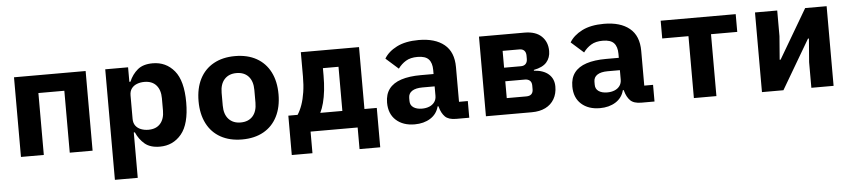

<svg xmlns="http://www.w3.org/2000/svg" viewBox="-43 -784 5486 1239"><g transform="rotate(-5 2700.0 -164.0)"><path d="M68 -516H532V0H384V-401H216V0H68Z M659 -516H807V-422H814Q834 -469 869.5 -498.5Q905 -528 967 -528Q1053 -528 1107 -463Q1161 -398 1161 -258Q1161 -118 1107 -53Q1053 12 967 12Q905 12 869.5 -18Q834 -48 814 -94H807V200H659ZM903 -103Q953 -103 980 -133.5Q1007 -164 1007 -218V-298Q1007 -352 980 -382.5Q953 -413 903 -413Q877 -413 855 -404.5Q833 -396 820 -378.5Q807 -361 807 -334V-182Q807 -155 820 -137.5Q833 -120 855 -111.5Q877 -103 903 -103Z M1500 12Q1420 12 1361.5 -20.5Q1303 -53 1272 -114Q1241 -175 1241 -258Q1241 -342 1272 -402.5Q1303 -463 1361.5 -495.5Q1420 -528 1500 -528Q1581 -528 1639 -495.5Q1697 -463 1728 -402.5Q1759 -342 1759 -258Q1759 -175 1728 -114Q1697 -53 1639 -20.5Q1581 12 1500 12ZM1500 -98Q1550 -98 1578 -129Q1606 -160 1606 -217V-299Q1606 -356 1578 -387Q1550 -418 1500 -418Q1451 -418 1422.5 -387Q1394 -356 1394 -299V-217Q1394 -160 1422.5 -129Q1451 -98 1500 -98Z M1810 -115H1870Q1887 -141 1899.5 -176.5Q1912 -212 1919 -257.5Q1926 -303 1926 -358V-516H2303V-115H2383V140H2249V0H1944V140H1810ZM2160 -115V-401H2059V-354Q2059 -302 2054 -257.5Q2049 -213 2039.5 -177Q2030 -141 2017 -115Z M2887 0Q2838 0 2815.5 -22.5Q2793 -45 2782 -85L2780 -91H2775Q2762 -41 2719.5 -14.5Q2677 12 2618 12Q2543 12 2497.5 -29Q2452 -70 2452 -143Q2452 -197 2478.5 -232Q2505 -267 2557 -284Q2609 -301 2684 -301H2767V-327Q2767 -373 2745.5 -396.5Q2724 -420 2673 -420Q2627 -420 2597.5 -402Q2568 -384 2547 -355L2466 -427Q2492 -471 2548 -499.5Q2604 -528 2690 -528Q2796 -528 2855.5 -479.5Q2915 -431 2915 -333V-108H2972V0ZM2674 -85Q2700 -85 2721 -93.5Q2742 -102 2754.5 -119Q2767 -136 2767 -160V-221H2688Q2644 -221 2620.5 -205.5Q2597 -190 2597 -161V-141Q2597 -114 2618 -99.5Q2639 -85 2674 -85Z M3080 -516H3375Q3447 -516 3485 -479.5Q3523 -443 3523 -384Q3523 -341 3497.5 -311.5Q3472 -282 3414 -271V-266Q3476 -262 3509.5 -232Q3543 -202 3543 -152Q3543 -106 3523 -71.5Q3503 -37 3466 -18.5Q3429 0 3377 0H3080ZM3351 -105Q3373 -105 3384 -116Q3395 -127 3395 -147V-171Q3395 -193 3383 -203.5Q3371 -214 3351 -214H3224V-105ZM3333 -302Q3353 -302 3364 -313.5Q3375 -325 3375 -346V-367Q3375 -388 3364 -399.5Q3353 -411 3333 -411H3224V-302Z M4087 0Q4038 0 4015.5 -22.5Q3993 -45 3982 -85L3980 -91H3975Q3962 -41 3919.5 -14.5Q3877 12 3818 12Q3743 12 3697.5 -29Q3652 -70 3652 -143Q3652 -197 3678.5 -232Q3705 -267 3757 -284Q3809 -301 3884 -301H3967V-327Q3967 -373 3945.5 -396.5Q3924 -420 3873 -420Q3827 -420 3797.5 -402Q3768 -384 3747 -355L3666 -427Q3692 -471 3748 -499.5Q3804 -528 3890 -528Q3996 -528 4055.5 -479.5Q4115 -431 4115 -333V-108H4172V0ZM3874 -85Q3900 -85 3921 -93.5Q3942 -102 3954.5 -119Q3967 -136 3967 -160V-221H3888Q3844 -221 3820.5 -205.5Q3797 -190 3797 -161V-141Q3797 -114 3818 -99.5Q3839 -85 3874 -85Z M4427 -401H4257V-516H4743V-401H4573V0H4427Z M4868 0V-516H5012V-350L5000 -198H5006L5036 -249L5193 -516H5332V0H5188V-166L5200 -318H5194L5191 -313L5007 0Z"/></g></svg>

Font: Lilex
Style: Regular
Weight: 400
Monospace: yes
Designer: Mike Abbink, Paul van der Laan, Pieter van Rosmalen, Mikhael Khrustik
Foundry: Mikhael Khrustik
Version: Version 2.510